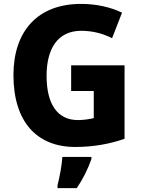

<svg xmlns="http://www.w3.org/2000/svg" viewBox="-20 -744 721 985"><path d="M345 -409V-277H461V-138C441 -133 408 -128 380 -128C273 -128 219 -212 219 -355C219 -493 275 -586 397 -586C455 -586 508 -572 555 -548L606 -679C551 -706 477 -724 396 -724C172 -724 49 -583 49 -359C49 -119 169 10 366 10C460 10 545 -6 619 -32V-409ZM449 72V61H300C298 100 285 169 275 207V221H374C407 172 431 123 449 72Z"/></svg>

Font: Noto Sans Myanmar UI SemiCondensed ExtraBold
Style: Regular
Weight: 800
Width: 4
Designer: Monotype Design Team
Foundry: Monotype Imaging Inc.
Version: Version 2.103